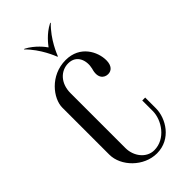

<svg xmlns="http://www.w3.org/2000/svg" viewBox="-210 -690 742 742"><g transform="rotate(-45 160.5 -319.0)"><path d="M95 -643H91C138 -597 160 -538 163 -531H165C168 -538 190 -597 238 -643H234C195 -623 171 -590 164 -581C158 -590 133 -623 95 -643ZM37 -379V-122C37 -59 99 5 171 5C249 5 291 -67 291 -121V-180H275V-123C275 -73 234 -11 172 -11C130 -11 99 -51 99 -96V-396C99 -451 134 -484 174 -484C220 -484 234 -441 225 -404C212 -362 233 -345 254 -345C272 -345 287 -358 287 -388C287 -434 255 -500 176 -500C91 -500 37 -428 37 -379Z"/></g></svg>

Font: Emberly
Style: Regular
Weight: 400
Designer: Rajesh Rajput
Foundry: Rajesh Rajput
Version: Version 1.000